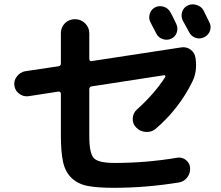

<svg xmlns="http://www.w3.org/2000/svg" viewBox="-20 -857 1040 904"><path d="M710 -822.3Q729.5 -832 751 -825.2Q772.5 -818.4 783.2 -797.9Q788.1 -789.1 796.9 -771.5Q805.7 -753.9 809.6 -745.1Q819.3 -725.6 812.5 -704.6Q805.7 -683.6 786.1 -674.8Q767.6 -666 746.6 -672.9Q725.6 -679.7 715.8 -699.2Q711.9 -708 702.1 -725.6Q692.4 -743.2 688.5 -752Q678.7 -770.5 685.1 -791.5Q691.4 -812.5 710 -822.3ZM938.5 -807.6Q943.4 -797.9 952.6 -778.8Q961.9 -759.8 965.8 -752Q975.6 -732.4 968.8 -712.4Q961.9 -692.4 941.9 -682.1Q921.9 -671.9 901.4 -678.7Q880.9 -685.5 870.1 -706.1Q861.3 -723.6 840.8 -759.8Q831.1 -779.3 837.4 -800.3Q843.8 -821.3 863.8 -831.1Q883.8 -840.8 906.2 -833.5Q928.7 -826.2 938.5 -807.6ZM116.2 -404.3Q91.8 -400.4 71.8 -414.6Q51.8 -428.7 47.9 -452.6Q43.9 -476.6 59.1 -496.6Q74.2 -516.6 97.7 -521.5L254.9 -544.9Q266.6 -546.9 266.6 -557.6V-700.2Q266.6 -728.5 285.6 -747.6Q304.7 -766.6 333 -766.6Q361.3 -766.6 380.9 -747.1Q400.4 -727.5 400.4 -700.2V-579.1Q400.4 -574.2 403.8 -571.3Q407.2 -568.4 411.1 -569.3L833 -633.8Q857.4 -637.7 877 -623.5Q896.5 -609.4 900.4 -585Q910.2 -521.5 885.7 -472.7Q824.2 -346.7 714.8 -252Q695.3 -234.4 667.5 -235.8Q639.6 -237.3 621.1 -256.8Q603.5 -274.4 605 -299.8Q606.4 -325.2 625 -341.8Q706.1 -414.1 757.8 -494.1Q759.8 -497.1 757.8 -500.5Q755.9 -503.9 752.9 -502.9L411.1 -450.2Q400.4 -448.2 400.4 -436.5V-216.8Q400.4 -134.8 421.9 -112.3Q443.4 -89.8 519.5 -89.8Q668.9 -89.8 813.5 -114.3Q836.9 -118.2 855 -104Q873 -89.8 875 -67.4Q877 -42 861.8 -22Q846.7 -2 823.2 2Q667 27.3 516.6 27.3Q436.5 27.3 391.1 18.1Q345.7 8.8 316.4 -19.5Q287.1 -47.9 276.9 -94.7Q266.6 -141.6 266.6 -222.7V-416Q266.6 -419.9 263.2 -423.3Q259.8 -426.8 254.9 -425.8Z"/></svg>

Font: Rounded-X Mgen+ 2m bold
Style: Bold
Weight: 700
Designer: [Source Han Sans]
Ryoko NISHIZUKA  (kana & ideographs); Paul D. Hunt (Latin, Greek & Cyrillic); Wenlong ZHANG  (bopomofo
Version: Version 1.059.20150602